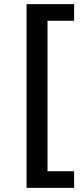

<svg xmlns="http://www.w3.org/2000/svg" viewBox="-20 -725 392 925"><path d="M108 180V-705H337V-625H209V100H337V180Z"/></svg>

Font: Nunito Sans 12pt ExtraLight 6pt Medium
Style: Regular
Weight: 500
Version: Version 3.101;gftools[0.9.27]